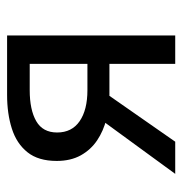

<svg xmlns="http://www.w3.org/2000/svg" viewBox="-6 -520 526 555"><g transform="rotate(-90 257.5 -243.0)"><path d="M349.9 0V-190.2H260.1Q224.5 -190.2 190.3 -198.9Q156.1 -207.5 129 -225.6Q101.8 -243.8 85.5 -272.9Q69.3 -302.1 69.3 -342.6Q69.3 -395.8 94.4 -427.1Q119.5 -458.5 162.6 -472.2Q205.7 -486 260.1 -486H432V0ZM273.8 -253.8H349.9V-420.6H273.8Q216.9 -420.6 184.2 -401.7Q151.5 -382.8 151.5 -341.4Q151.5 -298.8 184.2 -276.3Q216.9 -253.8 273.8 -253.8ZM31.9 0 203 -234.3 271.3 -210 124.9 0Z"/></g></svg>

Font: Source Sans Variable
Style: Regular
Weight: 200
Designer: Paul D. Hunt
Foundry: Adobe Systems Incorporated
Version: Version 3.006;hotconv 1.0.111;makeotfexe 2.5.65597